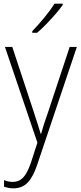

<svg xmlns="http://www.w3.org/2000/svg" viewBox="-20 -785 442 1047"><path d="M7 -529H47L164 -175Q179 -129 187.5 -102Q196 -75 202 -55H204Q217 -103 242 -173L360 -529H399L184 110Q162 178 131.5 210Q101 242 53 242Q28 242 2 233V197Q14 202 25.5 204.5Q37 207 50 207Q83 207 106 183.5Q129 160 149 101L184 -7ZM322 -758Q306 -735 282 -707.5Q258 -680 232 -653Q206 -626 182 -606H156V-615Q188 -648 222 -689.5Q256 -731 277 -765H322Z"/></svg>

Font: Noto Sans Gurmukhi SemiCondensed ExtraLight
Style: Regular
Weight: 200
Width: 4
Designer: Jelle Bosma - Monotype Design Team
Foundry: Monotype Imaging Inc.
Version: Version 2.004; ttfautohint (v1.8.4.7-5d5b)